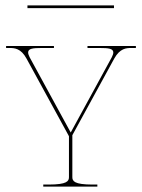

<svg xmlns="http://www.w3.org/2000/svg" viewBox="-20 -690 525 710"><path d="M401.5 -660V-670H81.5V-660ZM2.5 -520V-512.5H16C33 -512.5 57.5 -511.5 78 -473.5L233 -190L235 -186V-35C235 -20.5 228.5 -7.5 160 -7.5H140V0H340V-7.5H322.5C254 -7.5 247.5 -20.5 247.5 -35V-190L402.5 -473.5C423.5 -511.5 447.5 -512.5 464.5 -512.5H482.5V-520H303.5V-512.5H349.5C381 -512.5 399 -510.5 399 -496C399 -491.5 397 -485.5 393.5 -478.5L241.5 -200L89.5 -478.5C86 -485.5 84 -491.5 84 -496C84 -510.5 102 -512.5 133.5 -512.5H179.5V-520Z"/></svg>

Font: ZnikomitSC
Style: Regular
Weight: 100
Designer: gluk
Foundry: gluk
Version: Version 0.55